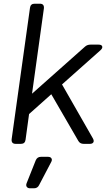

<svg xmlns="http://www.w3.org/2000/svg" viewBox="-20 -777 587 1037"><path d="M65 0Q40 0 43 -26L142 -735Q145 -757 167 -757H195Q220 -757 217 -731L153 -271L439 -525Q451 -536 469 -536H512Q529 -536 532 -526.5Q535 -517 523 -506L315 -321L482 -29Q489 -16 484 -8Q479 0 465 0H432Q412 0 403 -16L257 -268L137 -161L118 -22Q115 0 93 0ZM143 240Q130 240 124.5 232Q119 224 124 212L173 89Q181 70 201 70H239Q253 70 258 78.5Q263 87 256 99L191 223Q183 240 163 240Z"/></svg>

Font: Pitagon Sans Text
Style: Italic
Weight: 400
Italic angle: -8°
Designer: Travis Tran
Foundry: Pitagon
Version: Version 1.001; ttfautohint (v1.8.4.7-5d5b);gftools[0.9.26]